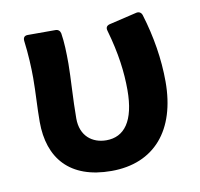

<svg xmlns="http://www.w3.org/2000/svg" viewBox="-62 -544 647 620"><g transform="rotate(-10 262.0 -234.0)"><path d="M54.7 -185.5C54.7 -66.4 119.1 10.7 255.9 10.7C396.5 10.7 477.5 -84 477.5 -243.2C477.5 -317.4 464.8 -393.6 442.4 -466.8C439.5 -476.6 431.6 -480.5 422.9 -478.5L332 -457C321.3 -454.1 318.4 -447.3 321.3 -437.5C343.8 -359.4 351.6 -295.9 351.6 -238.3C351.6 -135.7 315.4 -89.8 256.8 -89.8C210.9 -89.8 172.9 -118.2 172.9 -175.8C172.9 -236.3 178.7 -312.5 178.7 -354.5C178.7 -391.6 177.7 -425.8 172.9 -455.1C170.9 -463.9 165 -468.8 156.2 -468.8H65.4C54.7 -468.8 49.8 -462.9 50.8 -452.1C56.6 -407.2 58.6 -362.3 58.6 -329.1C58.6 -281.2 54.7 -233.4 54.7 -185.5Z"/></g></svg>

Font: Ed Sans Neue SemiBold
Style: Regular
Weight: 600
Designer: Stephen Hutchings
Version: Version 1.004;PS 001.004;hotconv 1.0.88;makeotf.lib2.5.64775